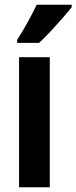

<svg xmlns="http://www.w3.org/2000/svg" viewBox="-20 -786 321 806"><path d="M189 0H60V-546H189ZM281 -756Q267 -738 243.5 -711Q220 -684 193.5 -655.5Q167 -627 144 -606H52V-619Q78 -659 98 -696Q118 -733 134 -766H281Z"/></svg>

Font: Noto Sans Gujarati ExtraCondensed
Style: Bold
Weight: 700
Width: 2
Designer: Jelle Bosma - Monotype Design Team, Universal Thirst
Foundry: Monotype Imaging Inc.
Version: Version 2.106; ttfautohint (v1.8.4.7-5d5b)